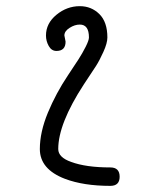

<svg xmlns="http://www.w3.org/2000/svg" viewBox="-20 -606 520 626"><path d="M109.9 -120.1Q109.9 -175.3 136.2 -238.8Q162.6 -302.2 201.2 -359.9Q224.1 -394 236.3 -413.1Q248.5 -432.1 259.3 -453.4Q270 -474.6 270 -483.9Q270 -525.9 240.2 -525.9Q223.6 -525.9 206.8 -515.1Q189.9 -504.4 189.9 -490.2Q189.9 -487.8 191.9 -480.2Q193.8 -472.7 193.8 -470.2Q193.8 -439.9 164.1 -439.9Q147.9 -439.9 138.9 -456.1Q129.9 -472.2 129.9 -490.2Q129.9 -529.8 164.1 -557.9Q198.2 -585.9 240.2 -585.9Q277.8 -585.9 304 -560.1Q330.1 -534.2 330.1 -483.9Q330.1 -465.3 317.1 -436.8Q304.2 -408.2 292.7 -390.4Q281.2 -372.6 252.9 -330.1Q169.9 -202.6 169.9 -120.1Q169.9 -92.8 211.9 -78.1Q260.3 -60.1 339.8 -60.1Q370.1 -60.1 370.1 -29.8Q370.1 0 339.8 0Q252.4 0 191.9 -22.9Q109.9 -54.2 109.9 -120.1Z"/></svg>

Font: Pecita
Style: Book
Weight: 400
Width: 6
Version: Version 3.4.1